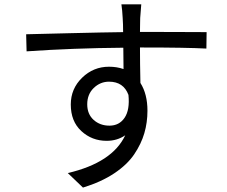

<svg xmlns="http://www.w3.org/2000/svg" viewBox="-20 -809 1040 878"><path d="M480.5 -234.4Q525.4 -234.4 549.8 -270.5Q574.2 -306.6 567.4 -375Q544.9 -435.5 478.5 -435.5Q438.5 -435.5 408.7 -406.7Q378.9 -377.9 378.9 -332Q378.9 -287.1 408.2 -260.7Q437.5 -234.4 480.5 -234.4ZM632.8 -591.8H620.1Q620.1 -519.5 622.1 -429.7Q654.3 -378.9 654.3 -302.7Q654.3 -249 640.1 -200.2Q626 -151.4 593.8 -103.5Q561.5 -55.7 502 -16.1Q442.4 23.4 359.4 48.8L290 -17.6Q494.1 -65.4 552.7 -190.4Q515.6 -165 467.8 -165Q400.4 -165 352.1 -209.5Q303.7 -253.9 303.7 -331.1Q303.7 -403.3 355.5 -453.6Q407.2 -503.9 478.5 -503.9Q514.6 -503.9 544.9 -493.2Q544.9 -556.6 543.9 -590.8Q314.5 -588.9 101.6 -574.2L99.6 -652.3Q138.7 -653.3 298.8 -657.2Q459 -661.1 543 -662.1Q543 -699.2 541 -726.6Q539.1 -763.7 535.2 -789.1H626L621.1 -726.6Q621.1 -720.7 620.6 -699.2Q620.1 -677.7 620.1 -663.1H634.8Q704.1 -663.1 807.1 -662.6Q910.2 -662.1 924.8 -662.1L923.8 -586.9Q831.1 -591.8 632.8 -591.8Z"/></svg>

Font: GenEi Gothic M Regular
Style: Regular
Weight: 400
Designer: o_tamon (Modified); [Source Han Sans]
Ryoko NISHIZUKA  (kana & ideographs); Paul D. Hunt (Latin, Greek & Cyrillic); Wenl
Version: Version 1.1a;Original Version 1.004